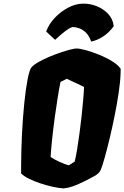

<svg xmlns="http://www.w3.org/2000/svg" viewBox="-20 -1022 681 1052"><path d="M328.1 10.3Q302.2 8.8 268.3 1.2Q234.4 -6.3 200 -17.8Q165.5 -29.3 137.7 -43.2Q109.9 -57.1 95.7 -71.8V-100.1Q95.7 -192.9 100.3 -285.4Q105 -377.9 113 -456.5Q121.1 -535.2 131.3 -587.6Q141.6 -640.1 152.3 -652.8Q164.6 -667 190.2 -681.6Q215.8 -696.3 247.3 -709.7Q278.8 -723.1 309.8 -733.6Q340.8 -744.1 364.7 -750.2Q388.7 -756.3 398.4 -756.3Q416 -756.3 450.2 -747.1Q484.4 -737.8 523.4 -721.9Q562.5 -706.1 595 -686Q627.4 -666 641.1 -645Q641.1 -644.5 641.1 -635.3Q641.1 -626 640.6 -619.1Q639.2 -573.7 630.1 -512.9Q621.1 -452.1 607.9 -386.7Q594.7 -321.3 580.3 -261.5Q565.9 -201.7 553.2 -156.7Q540.5 -111.8 532.7 -93.3Q523.9 -71.3 495.6 -56.2Q467.3 -41 441.9 -28.3Q405.3 -10.3 379.6 -1.2Q354 7.8 328.1 10.3ZM357.4 -116.2 389.2 -136.7Q396.5 -165.5 402.3 -202.1Q408.2 -238.8 415 -287.6Q420.9 -330.1 426.3 -378.4Q431.6 -426.8 435.5 -471.2Q439.5 -515.6 440.4 -545.9L346.2 -590.3L311.5 -573.2Q303.2 -532.7 295.9 -485.6Q288.6 -438.5 280.8 -384.3Q271.5 -315.4 265.6 -259.3Q259.8 -203.1 257.3 -161.6Q278.3 -147.9 307.4 -134.5Q336.4 -121.1 357.4 -116.2ZM479.5 -794.4Q467.3 -828.6 448.5 -845.5Q429.7 -862.3 410.6 -868.2Q391.6 -874 377.9 -874Q376.5 -874 367.4 -870.4Q358.4 -866.7 338.1 -851.8Q317.9 -836.9 281.7 -803.7L232.9 -849.6Q247.6 -889.6 280 -924.1Q312.5 -958.5 353.3 -980Q394 -1001.5 434.1 -1002Q473.6 -1002.9 510.7 -987.8Q547.9 -972.7 573.5 -944.8Q599.1 -917 603 -878.4Q576.2 -841.3 542.2 -820.3Q508.3 -799.3 479.5 -794.4Z"/></svg>

Font: Fruktur
Style: Italic
Weight: 400
Italic angle: -8°
Designer: Viktoriya Grabowska, Eben Sorkin
Foundry: Viktoriya Grabowska
Version: Version 1.008; ttfautohint (v1.8.4.7-5d5b)